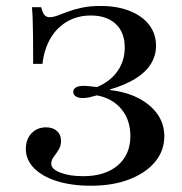

<svg xmlns="http://www.w3.org/2000/svg" viewBox="-20 -602 600 634"><path d="M280.6 11.3Q216.1 11.3 167.7 -4Q119.4 -19.4 92.3 -46.8Q65.3 -74.2 65.3 -110.5Q65.3 -141.9 83.9 -161.7Q102.4 -181.5 132.3 -181.5Q154.8 -181.5 168.1 -169.4Q181.5 -157.3 181.5 -137.1Q181.5 -120.2 173.4 -107.3Q165.3 -94.4 157.3 -83.9Q149.2 -73.4 149.2 -61.3Q149.2 -43.5 179.4 -31.9Q209.7 -20.2 254.8 -20.2Q326.6 -20.2 368.5 -55.6Q410.5 -91.1 410.5 -153.2Q410.5 -205.6 381 -241.5Q351.6 -277.4 300 -287.1Q286.3 -283.1 274.6 -280.6Q262.9 -278.2 253.2 -278.2Q238.7 -278.2 230.2 -283.9Q221.8 -289.5 221.8 -298.4Q221.8 -308.1 230.6 -313.3Q239.5 -318.5 255.6 -318.5Q264.5 -318.5 275.4 -317.3Q286.3 -316.1 300.8 -314.5Q345.2 -333.9 368.5 -367.7Q391.9 -401.6 391.9 -445.2Q391.9 -495.2 362.1 -523Q332.3 -550.8 279.8 -550.8Q236.3 -550.8 202 -531Q167.7 -511.3 146.8 -475.4Q125.8 -439.5 120.2 -391.1H89.5Q89.5 -446.8 89.1 -481.5Q88.7 -516.1 87.9 -538.3Q87.1 -560.5 85.5 -578.2H116.1Q120.2 -560.5 126.6 -552.8Q133.1 -545.2 143.5 -545.2Q155.6 -545.2 170.2 -550.8Q184.7 -556.5 204.4 -563.7Q224.2 -571 250.4 -576.6Q276.6 -582.3 312.1 -582.3Q367.7 -582.3 408.9 -565.7Q450 -549.2 472.6 -519.8Q495.2 -490.3 495.2 -450.8Q495.2 -417.7 477.8 -390.3Q460.5 -362.9 426.6 -341.9Q392.7 -321 342.7 -306.5V-304.8Q398.4 -298.4 438.7 -277Q479 -255.6 500.8 -223.8Q522.6 -191.9 522.6 -152.4Q522.6 -104 491.9 -67.3Q461.3 -30.6 406.9 -9.7Q352.4 11.3 280.6 11.3Z"/></svg>

Font: Playfair SemiBold
Style: Regular
Weight: 600
Designer: Claus Eggers Sørensen
Foundry: Claus Eggers Sørensen
Version: Version 2.001;gftools[0.9.30]